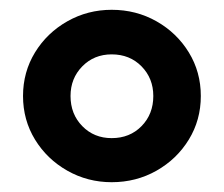

<svg xmlns="http://www.w3.org/2000/svg" viewBox="-20 -730 457 392"><path d="M27 -534Q27 -583 51.5 -623Q76 -663 117.5 -686.5Q159 -710 208 -710Q258 -710 299.5 -686.5Q341 -663 365.5 -623Q390 -583 390 -534Q390 -485 365.5 -445Q341 -405 299.5 -381.5Q258 -358 208 -358Q159 -358 117.5 -381.5Q76 -405 51.5 -445Q27 -485 27 -534ZM293 -534Q293 -570 269 -594.5Q245 -619 208 -619Q172 -619 148 -594.5Q124 -570 124 -534Q124 -497 148 -472.5Q172 -448 208 -448Q245 -448 269 -472.5Q293 -497 293 -534Z"/></svg>

Font: Montserrat Alternates ExtraBold
Style: Regular
Weight: 800
Designer: Julieta Ulanovsky
Foundry: Julieta Ulanovsky
Version: Version 7.200